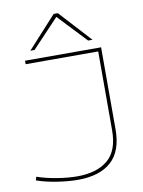

<svg xmlns="http://www.w3.org/2000/svg" viewBox="-100 -999 803 1079"><g transform="rotate(-10 301.0 -460.0)"><path d="M22 -27 28 -47Q80 -29 142.5 -19Q205 -9 256 -9Q367 -9 430 -61Q493 -113 493 -231V-680H79V-700H513V-232Q513 -108 447 -48.5Q381 11 256 11Q203 11 138.5 1Q74 -9 22 -27ZM118 -750 283 -931H307L473 -750H448L295 -912L142 -750Z"/></g></svg>

Font: Georama Extended Thin
Style: Regular
Weight: 100
Width: 7
Designer: Jean-Baptiste Levee
Foundry: Production Type
Version: Version 1.000